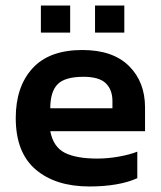

<svg xmlns="http://www.w3.org/2000/svg" viewBox="-20 -665 582 695"><path d="M128 -547V-645H234V-547ZM324 -547V-645H430V-547ZM304 10Q181 10 109 -51.5Q37 -113 37 -238Q37 -351 97.5 -417.5Q158 -484 278 -484Q388 -484 446.5 -426.5Q505 -369 505 -276V-190H162Q173 -133 214.5 -112Q256 -91 332 -91Q370 -91 409.5 -98Q449 -105 477 -116V-20Q444 -5 400 2.5Q356 10 304 10ZM162 -273H387V-299Q387 -340 363 -363.5Q339 -387 282 -387Q215 -387 188.5 -360Q162 -333 162 -273Z"/></svg>

Font: Kanit Medium
Style: Regular
Weight: 500
Designer: Katatrad Team
Foundry: CadsonDemak
Version: Version 2.000; ttfautohint (v1.8.3)